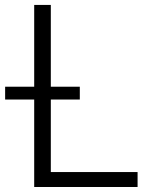

<svg xmlns="http://www.w3.org/2000/svg" viewBox="-40 -747 622 767"><path d="M96.6 0H509.6V-59.7H163V-349.4H278.8V-400.6H163V-727.3H96.6V-400.6H-19.5V-349.4H96.6Z"/></svg>

Font: Karasuma Gothic
Style: Light
Weight: 300
Designer: Rasmus Andersson / Ryoko Nishizuka
Foundry: rsms
Version: Version 1.00